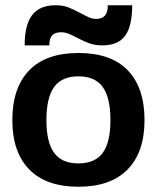

<svg xmlns="http://www.w3.org/2000/svg" viewBox="-20 -697 598 732"><path d="M192 -677Q219 -677 239 -669.5Q259 -662 287 -647Q307 -636 320 -630.5Q333 -625 347 -625Q369 -625 380 -637.5Q391 -650 391 -677H484Q484 -597 457 -560.5Q430 -524 370 -524Q343 -524 321.5 -531.5Q300 -539 274 -553Q253 -564 240 -569Q227 -574 213 -574Q190 -574 179 -562.5Q168 -551 168 -524H74Q74 -602 102.5 -639.5Q131 -677 192 -677ZM27 -239Q27 -362 91 -428.5Q155 -495 279 -495Q404 -495 467.5 -428.5Q531 -362 531 -239Q531 -117 466.5 -51Q402 15 279 15Q156 15 91.5 -51Q27 -117 27 -239ZM401 -239Q401 -325 371.5 -365.5Q342 -406 279 -406Q216 -406 186.5 -365.5Q157 -325 157 -239Q157 -154 186.5 -114Q216 -74 279 -74Q342 -74 371.5 -114Q401 -154 401 -239Z"/></svg>

Font: Pridi Medium
Style: Regular
Weight: 500
Designer: Katatrad Team
Foundry: CadsonDemak
Version: Version 1.001